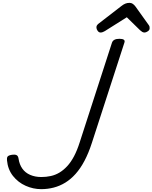

<svg xmlns="http://www.w3.org/2000/svg" viewBox="-20 -1307 1069 1346"><path d="M269 19Q213 19 160 -4.5Q107 -28 71 -73.5Q35 -119 29 -183Q27 -200 33 -209Q39 -218 64 -222Q83 -225 95 -220Q107 -215 110 -195Q116 -154 136.5 -125Q157 -96 191.5 -81Q226 -66 270 -66Q304 -66 336 -73Q368 -80 396.5 -97Q425 -114 451 -142Q477 -170 499 -211.5Q521 -253 539 -310L765 -1008Q770 -1022 783 -1028.5Q796 -1035 817 -1035Q839 -1035 848 -1028.5Q857 -1022 852 -1008L624 -305Q601 -234 572.5 -180Q544 -126 510 -88Q476 -50 437.5 -26.5Q399 -3 356.5 8Q314 19 269 19ZM685 -1079Q673 -1079 664.5 -1091Q656 -1103 656 -1114Q656 -1124 659.5 -1129Q663 -1134 667 -1138L830 -1264Q845 -1276 858.5 -1281.5Q872 -1287 888 -1287Q901 -1287 911 -1280Q921 -1273 930 -1261L1023 -1131Q1028 -1124 1028.5 -1118.5Q1029 -1113 1029 -1108Q1029 -1096 1016 -1087.5Q1003 -1079 994 -1079Q984 -1079 977 -1083.5Q970 -1088 962 -1095L869 -1186L715 -1089Q708 -1085 700.5 -1082Q693 -1079 685 -1079Z"/></svg>

Font: Playwrite CO
Style: Regular
Weight: 400
Designer: Veronika Burian, José Scaglione
Foundry: TypeTogether
Version: Version 1.000